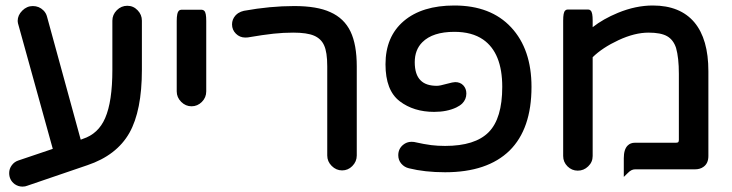

<svg xmlns="http://www.w3.org/2000/svg" viewBox="-20 -612 2689 705"><path d="M501 -536.1V-355.5Q501 -205.6 455.1 -124Q408.2 -41.5 300.8 -5.4L80.6 69.8Q72.8 73.2 62.5 73.2Q46.9 73.2 33.7 64Q13.7 48.8 13.7 23.4Q13.7 7.8 23.2 -5.1Q32.7 -18.1 47.9 -22.9L173.8 -65.4L45.9 -526.9L44.9 -534.7V-535.2Q44.9 -556.2 61.8 -573Q78.6 -589.8 100.6 -589.8Q123.5 -589.8 139.6 -573.7Q149.4 -564 152.8 -550.3L276.4 -99.1L284.2 -102.1Q341.3 -120.6 366.2 -178.7Q392.6 -239.3 392.6 -355.5V-536.1Q392.6 -558.1 408.9 -574.5Q425.3 -590.8 447.5 -590.8Q469.7 -590.8 485.4 -574.2Q501 -558.1 501 -536.1Z M628.9 -276.4V-535.2Q628.9 -550.3 630.9 -559.6Q633.3 -571.8 640.6 -575.2Q643.1 -576.2 645.5 -576.2H720.7Q726.1 -576.2 730 -572.3Q733.9 -568.4 735.6 -559.3Q737.3 -550.3 737.3 -535.2V-276.4Q737.3 -253.9 721.2 -237.8Q705.1 -221.7 683.3 -221.7Q661.6 -221.7 645.3 -238Q628.9 -254.4 628.9 -276.4Z M1181.6 -41V-368.2Q1181.6 -420.9 1169.9 -445.8Q1159.2 -469.7 1133.3 -481Q1107.4 -492.2 1056.6 -492.2Q1021 -492.2 984.1 -488.3Q947.3 -484.4 890.1 -474.6Q885.7 -474.1 880.9 -474.1Q860.4 -474.1 846.2 -488.3Q832 -502.4 832 -522.5Q832 -540.5 844.2 -554.7Q850.1 -561 855 -564Q864.3 -569.8 875.5 -572.3Q971.7 -589.8 1060.5 -589.8Q1144.5 -589.8 1192.9 -567.4Q1243.7 -544.9 1267.1 -496.1Q1290 -448.2 1290 -368.2V-41Q1290 -18.6 1273.4 -2Q1257.8 13.7 1236.1 13.7Q1214.4 13.7 1198 -2.7Q1181.6 -19 1181.6 -41Z M1442.4 -42Q1442.4 -65.4 1460 -80.1Q1473.6 -91.3 1490.7 -91.3Q1495.6 -91.3 1500 -90.8Q1539.6 -82 1563.5 -79.1Q1587.4 -76.2 1614.3 -76.2Q1724.6 -76.2 1774.4 -126.7Q1824.2 -177.2 1824.2 -293Q1824.2 -418 1753.9 -466.8Q1712.9 -495.1 1648.4 -495.1Q1568.8 -495.1 1530.8 -457Q1502.9 -429.2 1502.9 -383.8Q1502.9 -337.9 1524.4 -316.9Q1543.9 -296.9 1584 -296.9Q1595.2 -296.9 1620.6 -304.2Q1643.6 -310.5 1651.4 -310.5Q1669.9 -310.5 1681.2 -298.6Q1692.4 -286.6 1692.4 -268.6Q1692.4 -247.1 1677.2 -231.9Q1668.5 -223.6 1655.3 -217.3Q1621.1 -201.2 1574.2 -201.2Q1499 -201.2 1447.8 -240.2Q1395.5 -279.8 1395.5 -376Q1395.5 -477.5 1462.6 -534.7Q1529.8 -591.8 1648.4 -591.8Q1782.2 -591.8 1856.9 -511.5Q1931.6 -431.2 1931.6 -293Q1931.6 -138.7 1851.1 -59.1Q1769.5 20.5 1614.3 20.5Q1540 20.5 1481.4 5.9Q1464.8 2 1453.6 -11Q1442.4 -23.9 1442.4 -42Z M2047.9 -39.1V-536.1Q2047.9 -551.3 2049.6 -560.3Q2051.3 -569.3 2055.2 -573.2Q2059.1 -577.1 2064.5 -577.1H2139.6Q2145 -577.1 2148.9 -573.2Q2152.8 -569.3 2154.5 -560.3Q2156.2 -551.3 2156.2 -536.1V-512.2Q2194.8 -542.5 2249 -564.9Q2314.5 -591.8 2377 -591.8Q2477.5 -591.8 2529.8 -529.8Q2581.1 -468.3 2581.1 -350.6V-39.1Q2581.1 -11.7 2562.5 1Q2550.3 9.8 2531.2 9.8H2311.5Q2298.3 9.8 2285.6 22.9L2270.5 37.6V-31.2Q2270.5 -63.5 2284.7 -77.6Q2294.9 -87.9 2311.5 -87.9H2461.9Q2468.3 -87.9 2470.5 -90.1Q2472.7 -92.3 2472.7 -98.6V-340.8Q2472.7 -399.9 2462.4 -436Q2452.6 -465.8 2429.7 -479Q2406.7 -492.2 2361.3 -492.2Q2310.5 -492.2 2251.2 -464.6Q2191.9 -437 2156.2 -401.9V-39.1Q2156.2 -16.6 2139.6 -1Q2123.5 14.6 2101.6 14.6Q2079.6 14.6 2063.7 -1.2Q2047.9 -17.1 2047.9 -39.1Z"/></svg>

Font: YuPearl-SemiBold
Style: SemiBold
Weight: 600
Designer: Max Yao
Foundry: Max-Everyday
Version: Version 1.011; ttfautohint (v1.8.3)